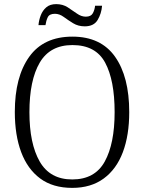

<svg xmlns="http://www.w3.org/2000/svg" viewBox="-20 -903 702 933"><path d="M331 10Q237 10 175.5 -35.5Q114 -81 83 -163.5Q52 -246 52 -359Q52 -529 122 -627Q192 -725 332 -725Q470 -725 539 -627.5Q608 -530 608 -358Q608 -246 577 -163.5Q546 -81 484 -35.5Q422 10 331 10ZM331 -31Q441 -31 489 -118Q537 -205 537 -358Q537 -513 491 -598.5Q445 -684 332 -684Q223 -684 173 -598.5Q123 -513 123 -358Q123 -205 173 -118Q223 -31 331 -31ZM392 -775Q360 -775 335.5 -790Q311 -805 290 -820.5Q269 -836 247 -836Q220 -836 212 -819Q204 -802 201 -781H167Q169 -805 178 -828.5Q187 -852 205 -867.5Q223 -883 253 -883Q285 -883 309 -867.5Q333 -852 354 -837Q375 -822 397 -822Q422 -822 431 -838.5Q440 -855 442 -875H476Q473 -837 454.5 -806Q436 -775 392 -775Z"/></svg>

Font: Noto Serif Hebrew SemiCondensed Light
Style: Regular
Weight: 300
Width: 4
Designer: Monotype Design Team
Foundry: Monotype Imaging Inc.
Version: Version 2.004; ttfautohint (v1.8.4.7-5d5b)